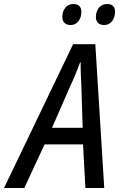

<svg xmlns="http://www.w3.org/2000/svg" viewBox="-81 -935 597 955"><path d="M-61 0 282.7 -715.3H393.1L437.5 0H343.8L332 -216.8H140.6L40 0ZM177.7 -299.3H330.1L323.7 -507.8Q322.3 -537.1 321 -567.9Q319.8 -598.6 320.3 -624.5H317.4Q308.1 -598.6 296.1 -569.3Q284.2 -540 269 -508.3ZM437 -810.5Q418 -810.5 407 -820.8Q396 -831.1 396 -851.1Q396 -877 410.6 -896Q425.3 -915 452.1 -915Q470.7 -915 481 -905.3Q491.2 -895.5 491.2 -876.5Q491.2 -847.2 475.8 -828.9Q460.4 -810.5 437 -810.5ZM270 -810.5Q251.5 -810.5 240.2 -820.8Q229 -831.1 229 -851.1Q229 -877 243.4 -896Q257.8 -915 285.2 -915Q297.4 -915 305.9 -910.6Q314.5 -906.2 319.1 -897.7Q323.7 -889.2 323.7 -876.5Q323.7 -847.2 308.6 -828.9Q293.5 -810.5 270 -810.5Z"/></svg>

Font: Open Sans SemiCondensed Medium
Style: Italic
Weight: 500
Width: 4
Italic angle: -12°
Designer: Monotype Design Team
Foundry: Monotype Imaging Inc.
Version: Version 3.000